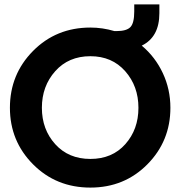

<svg xmlns="http://www.w3.org/2000/svg" viewBox="-20 -838 818 871"><path d="M390 13Q235 13 130 -92.5Q25 -198 25 -349Q25 -501 130 -607Q235 -713 390 -713Q445 -713 499 -697H509Q554 -697 571.5 -715Q589 -733 589 -786V-818H703V-778Q703 -670 623 -631Q684 -580 718.5 -506.5Q753 -433 753 -349Q753 -198 648.5 -92.5Q544 13 390 13ZM390 -583Q291 -583 230.5 -515Q170 -447 170 -349Q170 -251 230.5 -184Q291 -117 390 -117Q489 -117 548.5 -184Q608 -251 608 -349Q608 -447 548 -515Q488 -583 390 -583Z"/></svg>

Font: Cal Sans
Style: Regular
Weight: 400
Designer: Designer Mark Davis DBA MarkFonts
Foundry: Designer Mark Davis DBA MarkFonts
Version: Version 1.000